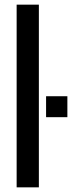

<svg xmlns="http://www.w3.org/2000/svg" viewBox="-20 -805 330 825"><path d="M51.5 0H147V-785H51.5ZM178 -391.5V-301.5H269.5V-391.5Z"/></svg>

Font: Anybody SemiCondensed
Style: Regular
Weight: 400
Width: 4
Version: Version 1.113;gftools[0.9.25]